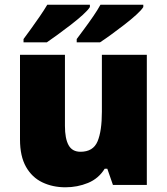

<svg xmlns="http://www.w3.org/2000/svg" viewBox="-20 -786 710 816"><path d="M604 -553V0H460L436 -69H425Q399 -27 354 -8.5Q309 10 258 10Q204 10 160 -11Q116 -32 90.5 -77Q65 -122 65 -193V-553H256V-251Q256 -197 271.5 -169Q287 -141 322 -141Q376 -141 394.5 -185Q413 -229 413 -311V-553ZM589 -756Q581 -743 559 -723Q537 -703 508.5 -681Q480 -659 452.5 -639Q425 -619 405 -606H306V-620Q320 -639 339 -664.5Q358 -690 376.5 -717Q395 -744 407 -766H589ZM362 -756Q354 -743 332 -723Q310 -703 281.5 -681Q253 -659 225.5 -639Q198 -619 179 -606H80V-620Q94 -639 112.5 -664.5Q131 -690 149.5 -717Q168 -744 181 -766H362Z"/></svg>

Font: Noto Sans Telugu Black
Style: Regular
Weight: 900
Designer: Jelle Bosma - Monotype Design Team
Foundry: Monotype Imaging Inc.
Version: Version 2.005; ttfautohint (v1.8.4.7-5d5b)